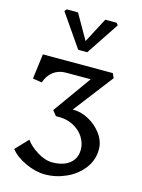

<svg xmlns="http://www.w3.org/2000/svg" viewBox="-143 -848 847 1149"><g transform="rotate(15 280.5 -274.0)"><path d="M36 120 109 43Q133 78 182 108.5Q231 139 276 139Q319 139 352 125.5Q385 112 403.5 85.5Q422 59 422 21Q422 -18 399 -55Q376 -92 331.5 -114.5Q287 -137 226 -134L201 -165L370 -401H217Q171 -401 138.5 -376Q106 -351 92 -307L35 -316L55 -471H488L501 -443L313 -198Q360 -200 410 -174Q460 -148 493 -103Q526 -58 526 -8Q526 58 486.5 110Q447 162 383.5 191Q320 220 252 220Q193 220 130 190.5Q67 161 36 120ZM112 -755 123 -768H193L281 -614L362 -768H432L443 -755L308 -552H252Z"/></g></svg>

Font: TMT Limkin
Style: Regular
Weight: 400
Designer: Gabriel Drozdov
Version: Version 1.000;Glyphs 3.1.2 (3151)